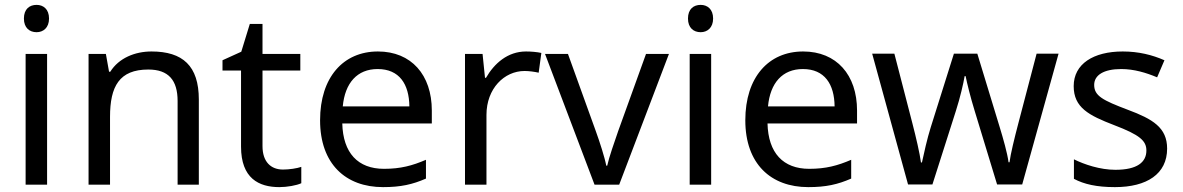

<svg xmlns="http://www.w3.org/2000/svg" viewBox="-20 -757 4849 787"><path d="M130 -737C101 -737 78 -720 78 -681C78 -643 101 -625 130 -625C157 -625 181 -643 181 -681C181 -720 157 -737 130 -737ZM173 -536H85V0H173Z M601 -546C533 -546 467 -519 432 -463H427L414 -536H343V0H431V-278C431 -403 469 -472 588 -472C670 -472 708 -429 708 -343V0H795V-349C795 -487 729 -546 601 -546Z M1140 -62C1091 -62 1056 -93 1056 -158V-468H1211V-536H1056V-659H1004L969 -545L892 -510V-468H968V-156C968 -26 1041 10 1125 10C1157 10 1196 3 1215 -6V-73C1198 -67 1166 -62 1140 -62Z M1529 -546C1387 -546 1292 -440 1292 -264C1292 -85 1397 10 1550 10C1623 10 1671 -1 1726 -25V-102C1670 -78 1622 -65 1554 -65C1447 -65 1386 -130 1383 -251H1750V-304C1750 -450 1666 -546 1529 -546ZM1528 -474C1617 -474 1657 -412 1658 -321H1385C1394 -417 1444 -474 1528 -474Z M2136 -546C2061 -546 2006 -497 1972 -438H1968L1958 -536H1886V0H1974V-286C1974 -394 2047 -466 2130 -466C2148 -466 2171 -463 2188 -459L2199 -540C2181 -544 2156 -546 2136 -546Z M2417 0H2518L2722 -536H2628L2514 -220C2499 -177 2476 -111 2469 -78H2465C2459 -111 2438 -176 2422 -220L2308 -536H2214Z M2852 -737C2823 -737 2800 -720 2800 -681C2800 -643 2823 -625 2852 -625C2879 -625 2903 -643 2903 -681C2903 -720 2879 -737 2852 -737ZM2895 -536H2807V0H2895Z M3272 -546C3130 -546 3035 -440 3035 -264C3035 -85 3140 10 3293 10C3366 10 3414 -1 3469 -25V-102C3413 -78 3365 -65 3297 -65C3190 -65 3129 -130 3126 -251H3493V-304C3493 -450 3409 -546 3272 -546ZM3271 -474C3360 -474 3400 -412 3401 -321H3128C3137 -417 3187 -474 3271 -474Z M3975 -303 4067 -1H4170L4319 -537H4229L4154 -251C4138 -190 4122 -125 4118 -92H4114C4109 -130 4092 -189 4078 -235L3986 -537H3890L3795 -235C3781 -191 3766 -124 3759 -91H3755C3750 -129 3735 -193 3720 -251L3646 -537H3555L3702 -1H3802L3898 -302C3916 -358 3929 -415 3934 -445H3938C3944 -415 3958 -358 3975 -303Z M4764 -148C4764 -234 4705 -269 4603 -307C4500 -346 4465 -364 4465 -409C4465 -449 4504 -474 4576 -474C4628 -474 4678 -459 4723 -440L4753 -510C4703 -532 4647 -546 4582 -546C4462 -546 4381 -495 4381 -404C4381 -316 4443 -284 4547 -244C4652 -204 4679 -180 4679 -140C4679 -92 4641 -61 4552 -61C4489 -61 4424 -83 4382 -104V-24C4423 -2 4475 10 4550 10C4681 10 4764 -44 4764 -148Z"/></svg>

Font: Noto Sans Buginese
Style: Regular
Weight: 400
Designer: Monotype Design Team
Foundry: Monotype Imaging Inc.
Version: Version 2.002